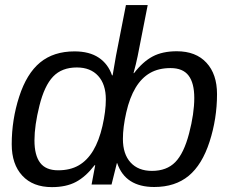

<svg xmlns="http://www.w3.org/2000/svg" viewBox="-20 -745 923 775"><path d="M189.5 10.3Q112.8 10.3 70.1 -35.9Q27.3 -82 27.3 -162.6Q27.3 -261.7 57.4 -354.7Q87.4 -447.8 141.8 -492.7Q196.3 -537.6 280.8 -537.6Q340.8 -537.6 378.7 -512.2Q416.5 -486.8 432.1 -440.9H434.6L448.2 -520L488.3 -724.6H576.2L535.6 -518.1Q529.3 -487.3 519 -449.7H521Q556.6 -496.1 596.2 -517.1Q635.7 -538.1 693.8 -538.1Q770.5 -538.1 813.2 -491.9Q856 -445.8 856 -365.2Q856 -266.1 825.9 -173.1Q795.9 -80.1 741.5 -35.2Q687 9.8 602.5 9.8Q485.8 9.8 453.1 -86.4H451.7L430.2 0H349.6L364.3 -78.1H361.8Q326.2 -31.7 286.6 -10.7Q247.1 10.3 189.5 10.3ZM214.8 -57.6Q263.2 -57.6 297.6 -77.4Q332 -97.2 356 -137Q379.9 -176.8 393.6 -236.6Q407.2 -296.4 407.2 -343.8Q407.2 -404.8 376.2 -438.7Q345.2 -472.7 290 -472.7Q229.5 -472.7 194.3 -435.8Q159.2 -398.9 139.2 -318.6Q119.1 -238.3 119.1 -178.2Q119.1 -118.2 142.1 -87.9Q165 -57.6 214.8 -57.6ZM668.5 -470.2Q620.1 -470.2 585.7 -450.4Q551.3 -430.7 527.3 -390.9Q503.4 -351.1 489.7 -291.3Q476.1 -231.4 476.1 -184.1Q476.1 -123 507.1 -89.1Q538.1 -55.2 593.3 -55.2Q652.8 -55.2 687.5 -90.6Q722.2 -126 743.2 -206.3Q764.2 -286.6 764.2 -349.6Q764.2 -409.7 741.2 -439.9Q718.3 -470.2 668.5 -470.2Z"/></svg>

Font: Liberation Sans
Style: Italic
Weight: 400
Italic angle: -12°
Designer: Steve Matteson
Foundry: Ascender Corporation
Version: Version 2.1.5